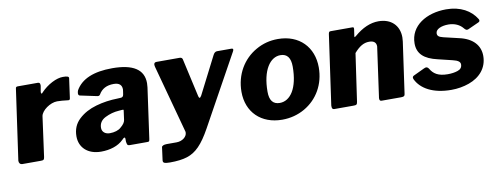

<svg xmlns="http://www.w3.org/2000/svg" viewBox="-59 -846 3432 1316"><g transform="rotate(-10 1657.0 -187.5)"><path d="M163 0C184 0 189 -2 192 -21L230 -299C236 -338 298 -382 346 -382C366 -382 392 -380 423 -376C424 -376 425 -376 426 -376C431 -376 436 -378 437 -394L455 -524C455 -525 455 -525 455 -526C455 -536 443 -540 414 -540C392 -540 366 -533 337 -518C308 -503 282 -483 260 -460C257 -455 254 -453 251 -453C248 -453 247 -456 247 -461V-466L254 -506C254 -508 254 -510 254 -512C254 -524 249 -530 239 -530H99C88 -530 84 -527 83 -514L14 -28C14 -27 14 -26 14 -25C14 -12 21 0 38 0Z M740 -44C748 -53 754 -57 758 -57C761 -57 763 -54 763 -48V-29C766 -8 768 0 783 0H903C920 0 921 0 924 -19L973 -369C974 -382 975 -392 975 -398C975 -493 902 -540 757 -540C628 -540 542 -504 501 -432C498 -425 496 -417 496 -410C496 -401 500 -395 508 -394L621 -370C624 -369 627 -369 631 -369C636 -369 641 -372 644 -377C665 -414 700 -432 748 -432C786 -432 805 -416 805 -384C805 -381 804 -376 803 -368L800 -349C798 -336 791 -330 778 -330L758 -329C706 -328 656 -321 607 -307C558 -293 517 -271 484 -240C451 -209 435 -170 435 -122C435 -45 491 10 584 10C647 10 704 -8 740 -44ZM776 -176C774 -161 763 -145 742 -128C726 -113 697 -104 665 -104C632 -104 611 -123 611 -150C611 -181 626 -204 656 -219C686 -234 718 -243 751 -245L775 -247C776 -247 778 -247 779 -247C783 -247 785 -246 785 -244C785 -241 785 -238 784 -235Z M1036 165C1085 165 1125 160 1156 150C1219 130 1266 82 1323 -21L1592 -508C1595 -513 1597 -518 1597 -522C1597 -527 1593 -530 1585 -530H1485C1474 -530 1464 -522 1457 -507L1326 -250C1321 -241 1316 -236 1313 -236C1310 -236 1307 -240 1305 -248L1245 -516C1243 -525 1236 -530 1225 -530H1064C1052 -530 1046 -524 1046 -512C1046 -510 1047 -506 1048 -499L1176 -27C1177 -25 1177 -22 1177 -18C1177 10 1145 37 1104 37H1035C1014 37 1001 44 1000 52L988 142C988 143 988 145 988 146C988 159 997 165 1036 165Z M1845 10C1902 10 1955 -4 2002 -31C2096 -85 2153 -183 2153 -300C2153 -441 2059 -540 1910 -540C1855 -540 1804 -527 1757 -500C1663 -447 1602 -347 1602 -226C1602 -85 1698 10 1845 10ZM1848 -106C1801 -106 1778 -136 1778 -196C1778 -346 1836 -428 1908 -428C1955 -428 1978 -397 1978 -336C1978 -186 1922 -106 1848 -106Z M2339 0C2362 0 2367 -2 2370 -21L2418 -353C2453 -393 2484 -413 2523 -413C2556 -413 2572 -399 2572 -372L2524 -28C2523 -25 2523 -21 2523 -16C2523 -5 2528 0 2538 0H2673C2693 0 2700 -5 2701 -22L2751 -375C2752 -388 2753 -398 2753 -403C2753 -486 2698 -540 2610 -540C2554 -540 2498 -516 2441 -467C2436 -463 2433 -461 2432 -461C2431 -461 2430 -462 2430 -465V-468L2437 -516C2437 -518 2437 -519 2437 -521C2437 -526 2436 -530 2427 -530H2277C2266 -530 2264 -527 2261 -514L2192 -28C2192 -26 2192 -24 2192 -22C2192 -9 2195 0 2208 0Z M3022 10C3065 10 3107 3 3146 -11C3224 -39 3277 -98 3277 -182C3277 -253 3231 -309 3135 -330L3029 -355C2997 -363 2989 -372 2989 -389C2989 -418 3030 -435 3078 -435C3123 -435 3157 -417 3177 -393C3186 -382 3193 -377 3199 -377C3202 -377 3205 -378 3208 -379L3283 -413C3290 -416 3293 -420 3293 -426C3293 -429 3292 -433 3289 -437C3252 -497 3182 -540 3081 -540C2944 -540 2828 -470 2828 -347C2828 -275 2873 -234 2965 -213L3064 -189C3103 -180 3117 -168 3117 -151C3117 -130 3106 -117 3085 -110C3064 -103 3041 -100 3016 -100C2949 -100 2917 -123 2896 -159C2890 -168 2884 -172 2877 -172C2873 -172 2868 -170 2861 -167L2787 -132C2780 -129 2776 -124 2776 -118C2776 -115 2777 -111 2779 -106C2812 -38 2894 10 3022 10Z"/></g></svg>

Font: Libre Franklin ExtraBold
Style: Italic
Weight: 800
Italic angle: -8°
Designer: Pablo Impallari, Rodrigo Fuenzalida
Foundry: Impallari Type
Version: Version 1.002; ttfautohint (v1.5)